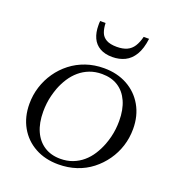

<svg xmlns="http://www.w3.org/2000/svg" viewBox="-136 -851 889 970"><g transform="rotate(20 308.5 -366.5)"><path d="M476 -170Q484 -191 489.5 -213Q495 -235 497.5 -257Q500 -279 500 -301Q500 -362 480.5 -405.5Q461 -449 425 -472Q389 -495 338 -495Q302 -495 272 -483.5Q242 -472 218 -451.5Q194 -431 176.5 -404Q159 -377 147 -346Q139 -324 133.5 -302.5Q128 -281 125.5 -259Q123 -237 123 -215Q123 -154 142.5 -110.5Q162 -67 198.5 -43.5Q235 -20 285 -20Q321 -20 351 -31.5Q381 -43 405 -63.5Q429 -84 446.5 -111.5Q464 -139 476 -170ZM44 -228Q44 -276 58 -320Q72 -364 98 -401.5Q124 -439 160 -467Q196 -495 241 -510.5Q286 -526 338 -526Q409 -526 463.5 -496Q518 -466 549 -412Q580 -358 580 -287Q580 -239 566 -195Q552 -151 525.5 -113.5Q499 -76 463 -48Q427 -20 382 -5Q337 10 285 10Q214 10 159.5 -20Q105 -50 74.5 -104Q44 -158 44 -228ZM356 -593Q393 -593 423 -607.5Q453 -622 473 -655Q493 -688 500 -743H471Q463 -711 449.5 -690Q436 -669 414 -659Q392 -649 360 -649Q324 -649 303.5 -660.5Q283 -672 275 -693Q267 -714 266 -743H237Q236 -738 236 -731.5Q236 -725 236 -720Q236 -681 249 -652.5Q262 -624 289 -608.5Q316 -593 356 -593Z"/></g></svg>

Font: Roboto Serif 120pt Expanded Light
Style: Italic
Weight: 300
Width: 7
Italic angle: -10°
Designer: Greg Gazdowicz
Foundry: Commercial Type
Version: Version 1.008